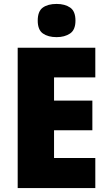

<svg xmlns="http://www.w3.org/2000/svg" viewBox="-20 -957 550 977"><path d="M465 0H70V-714H465V-563H255V-445H450V-294H255V-153H465ZM268 -937Q310 -937 337 -918.5Q364 -900 364 -852Q364 -805 336.5 -786.5Q309 -768 268 -768Q225 -768 198.5 -786.5Q172 -805 172 -852Q172 -900 198 -918.5Q224 -937 268 -937Z"/></svg>

Font: Noto Sans SemiCondensed Black
Style: Regular
Weight: 900
Width: 4
Designer: Monotype Design Team
Foundry: Monotype Imaging Inc.
Version: Version 2.013; ttfautohint (v1.8.4.7-5d5b)